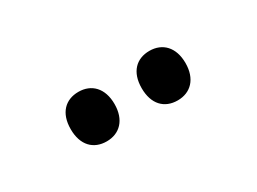

<svg xmlns="http://www.w3.org/2000/svg" viewBox="-24 -881 549 410"><g transform="rotate(-30 250.0 -676.0)"><path d="M108 -676C108 -636 130 -615 162 -615C194 -615 216 -637 216 -676C216 -715 194 -737 162 -737C130 -737 108 -716 108 -676ZM283 -676C283 -637 304 -615 337 -615C369 -615 391 -637 391 -676C391 -715 369 -737 337 -737C305 -737 283 -716 283 -676Z"/></g></svg>

Font: Noto Sans Myanmar ExtraCondensed SemiBold
Style: Regular
Weight: 600
Width: 2
Designer: Monotype Design Team
Foundry: Monotype Imaging Inc.
Version: Version 2.107